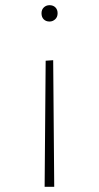

<svg xmlns="http://www.w3.org/2000/svg" viewBox="-20 -494 382 740"><path d="M185 -262 189 226H152L156 -260ZM202 -443Q202 -428 192.5 -419.5Q183 -411 171 -411Q157 -411 148.5 -419.5Q140 -428 140 -443Q140 -457 149 -465.5Q158 -474 171 -474Q185 -474 193.5 -465.5Q202 -457 202 -443Z"/></svg>

Font: Bitter Thin ExtraLight
Style: Regular
Weight: 250
Version: Version 2.002